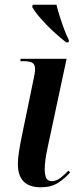

<svg xmlns="http://www.w3.org/2000/svg" viewBox="-20 -786 336 816"><path d="M153 10Q56 10 56 -89Q56 -111 60.5 -140.5Q65 -170 73 -209L122 -446Q125 -459 127 -471Q129 -483 129 -493Q129 -511 118.5 -518.5Q108 -526 78 -526H66L68 -536H263L182 -157Q170 -102 170 -66Q170 -43 176.5 -29.5Q183 -16 201 -16Q219 -16 237 -30Q255 -44 271 -61L278 -53Q255 -27 226 -8.5Q197 10 153 10ZM261 -606Q235 -626 206 -653Q177 -680 153 -707.5Q129 -735 117 -756L119 -766H220Q225 -744 234 -716Q243 -688 253 -661Q263 -634 273 -615L271 -606Z"/></svg>

Font: Noto Serif Display Condensed SemiBold
Style: Italic
Weight: 600
Width: 3
Italic angle: -12°
Designer: Monotype Design Team
Foundry: Monotype Imaging Inc.
Version: Version 2.009